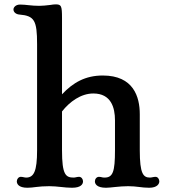

<svg xmlns="http://www.w3.org/2000/svg" viewBox="-20 -865 789 892"><path d="M58.1 -22.5C58.1 -11.2 65.9 7.3 107.4 7.3C135.3 7.3 156.7 0 209 0C246.6 0 279.8 7.3 314.5 7.3C356 7.3 365.7 -9.3 365.7 -22.5C365.7 -32.7 358.4 -43.5 347.2 -43.5C337.9 -43.5 329.6 -40 322.8 -40C285.2 -40 268.1 -52.7 268.1 -167V-347.2C303.7 -392.6 356 -430.7 413.6 -430.7C496.1 -430.7 514.2 -365.2 514.2 -306.2V-167C514.2 -66.9 504.4 -40 465.8 -40C461.9 -40 456.5 -40.5 452.6 -41.5L449.7 -42.5C446.8 -43 443.8 -43.5 439.9 -43.5C428.2 -43.5 420.9 -32.7 420.9 -22.5C420.9 -11.2 428.7 7.3 472.7 7.3C493.7 7.3 534.2 0 575.7 0C615.2 0 637.7 7.3 672.9 7.3C710.9 7.3 720.2 -11.2 720.2 -22.5C720.2 -32.2 713.4 -43.5 702.6 -43.5C693.8 -43.5 684.1 -40 676.8 -40C645.5 -40 629.4 -57.6 629.4 -167V-334.5C629.4 -414.6 600.6 -514.2 457.5 -514.2C376.5 -514.2 319.3 -481.4 268.1 -426.8V-781.2C268.1 -839.4 264.6 -844.7 237.3 -844.7C229.5 -844.7 222.7 -843.3 215.8 -842.3L207 -841.3C193.8 -839.8 178.2 -837.9 162.6 -837.9C123.5 -837.9 101.6 -843.8 73.2 -843.8C52.2 -843.8 42.5 -830.1 42.5 -821.3C42.5 -807.1 56.2 -798.3 70.3 -797.4C139.6 -791.5 152.3 -770.5 152.3 -659.7V-167C152.3 -68.8 137.2 -40 101.1 -40C94.2 -40 85.4 -43.5 76.7 -43.5C65.9 -43.5 58.1 -32.7 58.1 -22.5Z"/></svg>

Font: Stoke
Style: Regular
Weight: 400
Designer: Nicole Fally
Foundry: Nicole Fally
Version: Version 1.002